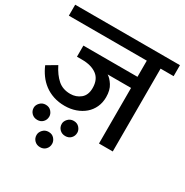

<svg xmlns="http://www.w3.org/2000/svg" viewBox="-196 -782 1079 1122"><g transform="rotate(30 343.5 -221.0)"><path d="M358 -375Q378 -363 397.5 -333Q417 -303 417 -255Q417 -218 403 -187.5Q389 -157 364 -135.5Q339 -114 305 -102Q271 -90 231 -90Q190 -90 155.5 -101.5Q121 -113 94 -133.5Q67 -154 47.5 -181Q28 -208 15 -239L81 -278Q107 -226 140.5 -196.5Q174 -167 225 -167Q264 -167 293 -190.5Q322 -214 322 -262Q322 -320 285 -347.5Q248 -375 185 -375H151V-450H516V-559H-10V-633H697V-559H609V0H516V-375ZM175 139Q175 120 190 104Q205 88 228 88Q252 88 266 104Q280 120 280 139Q280 161 265.5 176Q251 191 228 191Q205 191 190 176Q175 161 175 139ZM81 9Q81 -9 96 -25Q111 -41 134 -41Q158 -41 172 -25Q186 -9 186 9Q186 31 171.5 46Q157 61 134 61Q111 61 96 46Q81 31 81 9ZM270 9Q270 -9 285 -25Q300 -41 323 -41Q347 -41 361 -25Q375 -9 375 9Q375 31 360.5 46Q346 61 323 61Q300 61 285 46Q270 31 270 9Z"/></g></svg>

Font: Ek Mukta Medium
Style: Regular
Weight: 500
Designer: Girish Dalvi and Yashodeep Gholap
Foundry: Ek Type
Version: Version 2.538;PS 1.002;hotconv 16.6.51;makeotf.lib2.5.65220;